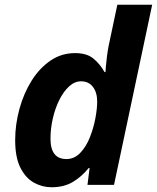

<svg xmlns="http://www.w3.org/2000/svg" viewBox="-20 -780 662 810"><path d="M198 10Q158 10 123 -9.5Q88 -29 66 -72.5Q44 -116 44 -189Q44 -255 62 -320.5Q80 -386 113 -439Q146 -492 192.5 -524Q239 -556 297 -556Q346 -556 374 -533Q402 -510 421 -476H425Q425 -479 426.5 -497.5Q428 -516 431 -540Q434 -564 438 -585L475 -760H622L461 0H349L358 -71H354Q325 -35 287.5 -12.5Q250 10 198 10ZM260 -109Q294 -109 319 -135.5Q344 -162 359.5 -201.5Q375 -241 382.5 -281.5Q390 -322 390 -351Q390 -390 372 -413.5Q354 -437 322 -437Q295 -437 271.5 -415.5Q248 -394 230.5 -359Q213 -324 203 -281Q193 -238 193 -195Q193 -109 260 -109Z"/></svg>

Font: BC Sans
Style: Bold Italic
Weight: 700
Italic angle: -12°
Designer: Monotype Design Team
Province of B.C.
Foundry: Monotype Imaging Inc.
Version: Version 2.000;GOOG;noto-source:20170915:90ef993387c0